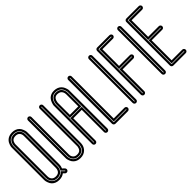

<svg xmlns="http://www.w3.org/2000/svg" viewBox="51 -1720 2842 2842"><g transform="rotate(-45 1471.5 -299.0)"><path d="M338 187 315 164Q274 197 211 197Q138 197 95 153Q74 131 63 99.5Q52 68 51 54.5Q50 41 50 32V-631Q49 -640 50.5 -654Q52 -668 63 -699.5Q74 -731 96 -753Q139 -797 211 -797Q284 -797 327 -753Q348 -731 359.5 -699.5Q371 -668 372 -654.5Q373 -641 373 -632V31Q374 65 358 104L390 135Q400 146 400 161Q400 176 389.5 186.5Q379 197 363.5 197Q348 197 338 187ZM315 118 361 164Q364 167 366.5 164Q369 161 367 158L319 111L324 100Q341 66 340 32V-632Q340 -639 339.5 -650Q339 -661 329.5 -687Q320 -713 304 -730Q270 -765 211 -765Q153 -765 119 -730Q102 -713 93 -687Q84 -661 83 -650Q82 -639 82 -632V32Q82 39 83 50Q84 61 93 87Q102 113 119 130Q152 165 211 165Q270 165 303 131L304 130ZM125 125Q90 89 90 32V-632Q90 -635 91 -648Q92 -661 100.5 -684.5Q109 -708 125 -725Q156 -757 211.5 -757Q267 -757 298 -725Q333 -689 332 -632V32Q333 69 314 103L312 105L310 108Q309 108 309 109L308 111L307 114Q302 120 298 125Q266 157 211 157Q156 157 125 125ZM148 -702Q137 -690 130.5 -672Q124 -654 123.5 -645.5Q123 -637 123 -632V33Q122 76 148 102Q170 124 211.5 124Q253 124 274 102Q277 100 279 96Q282 90 287 85Q300 59 299 32V-633Q300 -676 274 -702Q253 -724 211.5 -724Q170 -724 148 -702Z M663 190Q591 190 549 146Q528 125 517 94Q506 63 504.5 49.5Q503 36 504 27V-754Q504 -769 514.5 -779.5Q525 -790 540 -790Q555 -790 565.5 -779.5Q576 -769 576 -754V28Q575 70 601 96Q622 118 663 118Q704 118 725 96Q736 85 742.5 66.5Q749 48 749.5 40Q750 32 750 27V-754Q750 -769 760.5 -779.5Q771 -790 786 -790Q801 -790 811.5 -779.5Q822 -769 822 -754V26Q822 32 821.5 41.5Q821 51 817.5 70Q814 89 803.5 109.5Q793 130 777 146Q734 190 663 190ZM536 -754V27Q536 29 536 31Q536 33 536.5 40Q537 47 538 54Q539 61 542 70.5Q545 80 548.5 88.5Q552 97 558 106.5Q564 116 572 124Q605 158 663 158Q721 158 754 124Q771 107 780 81Q789 55 789.5 44.5Q790 34 790 27V26V-754Q790 -758 786 -758Q782 -758 782 -754V27Q782 34 781 44.5Q780 55 771.5 79Q763 103 748 119Q717 150 663 150Q608 150 578 119Q543 83 544 27V-754Q544 -758 540 -758Q536 -758 536 -754Z M1089 -755Q1167 -753 1196 -690Q1211 -659 1210 -625V-343H969V-617Q969 -626 969.5 -638.5Q970 -651 979.5 -679.5Q989 -708 1007 -726Q1037 -756 1089 -755ZM1178 -625Q1179 -652 1167 -677Q1146 -721 1088 -723Q1050 -724 1030 -703Q1017 -690 1009.5 -667.5Q1002 -645 1001.5 -634Q1001 -623 1001 -618V-375H1178ZM1250 -624 1251 -338V163Q1251 178 1240 188.5Q1229 199 1214 199Q1199 199 1188.5 188.5Q1178 178 1178 163V-303H1001V163Q1001 178 990.5 188.5Q980 199 965 199Q950 199 939.5 188.5Q929 178 929 163V-617Q928 -627 929 -643Q930 -659 942.5 -694.5Q955 -730 978 -754Q1021 -797 1090 -795Q1163 -793 1205 -748Q1226 -726 1237 -695Q1248 -664 1249.5 -649Q1251 -634 1250 -624ZM1218 163V-624Q1219 -632 1218 -643.5Q1217 -655 1208 -681.5Q1199 -708 1182 -726Q1148 -761 1089 -763Q1034 -765 1001 -731Q982 -712 972 -682Q962 -652 961 -638.5Q960 -625 961 -617V163Q961 167 965 167Q969 167 969 163V-335H1210V163Q1210 167 1214 167Q1218 167 1218 163Z M1646 195H1386Q1376 195 1367.5 190Q1359 185 1354 176.5Q1349 168 1349 158V-758Q1349 -773 1360 -783.5Q1371 -794 1386 -794Q1401 -794 1411.5 -783.5Q1422 -773 1422 -758V122H1646Q1661 122 1672 132.5Q1683 143 1683 158Q1683 173 1672 184Q1661 195 1646 195ZM1382 -758V158Q1382 162 1386 162H1646Q1650 162 1650 158Q1650 154 1646 154H1390V-758Q1390 -762 1386 -762Q1382 -762 1382 -758Z M1783 158V-758Q1783 -773 1793.5 -783.5Q1804 -794 1819.5 -794Q1835 -794 1845.5 -783.5Q1856 -773 1856 -758V158Q1856 173 1845.5 183.5Q1835 194 1819.5 194Q1804 194 1793.5 183.5Q1783 173 1783 158ZM1815 -758V158Q1815 162 1819.5 162Q1824 162 1824 158V-758Q1824 -762 1819.5 -762Q1815 -762 1815 -758Z M1991 194Q1981 194 1973 189Q1965 184 1960 175.5Q1955 167 1955 157V-757Q1955 -773 1965.5 -783.5Q1976 -794 1991 -794H2249Q2264 -794 2275 -783.5Q2286 -773 2286 -757Q2286 -748 2281 -739.5Q2276 -731 2267.5 -726Q2259 -721 2249 -721H2028V-372H2255Q2265 -372 2273 -367Q2281 -362 2286 -353.5Q2291 -345 2291 -336Q2291 -321 2280.5 -310Q2270 -299 2255 -299H2028V157Q2028 173 2017 183.5Q2006 194 1991 194ZM1991 -762Q1987 -762 1987 -757V157Q1987 162 1991 162Q1995 162 1995 157V-332H2255Q2259 -332 2259 -336Q2259 -340 2255 -340H1995V-753H2249Q2253 -753 2253 -757.5Q2253 -762 2249 -762Z M2390 158V-758Q2390 -773 2400.5 -783.5Q2411 -794 2426.5 -794Q2442 -794 2452.5 -783.5Q2463 -773 2463 -758V158Q2463 173 2452.5 183.5Q2442 194 2426.5 194Q2411 194 2400.5 183.5Q2390 173 2390 158ZM2422 -758V158Q2422 162 2426.5 162Q2431 162 2431 158V-758Q2431 -762 2426.5 -762Q2422 -762 2422 -758Z M2860 192H2600Q2585 192 2574.5 181.5Q2564 171 2564 156V-756Q2564 -771 2574.5 -781.5Q2585 -792 2600 -792H2860Q2870 -792 2878 -787Q2886 -782 2891 -773.5Q2896 -765 2896 -756Q2896 -741 2885.5 -730Q2875 -719 2860 -719H2637V-372H2860Q2875 -372 2885.5 -361Q2896 -350 2896 -335Q2896 -320 2885.5 -309.5Q2875 -299 2860 -299H2637V119H2860Q2875 119 2885.5 130Q2896 141 2896 156Q2896 171 2885.5 181.5Q2875 192 2860 192ZM2600 -760Q2596 -760 2596 -756V156Q2596 160 2600 160H2860Q2864 160 2864 156Q2864 152 2860 152H2604V-331H2860Q2864 -331 2864 -335Q2864 -339 2860 -339H2604V-752H2860Q2864 -752 2864 -756Q2864 -760 2860 -760Z"/></g></svg>

Font: Soda Fountain
Style: Inline
Weight: 400
Version: Version 1.0